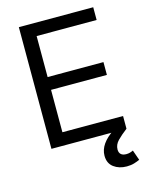

<svg xmlns="http://www.w3.org/2000/svg" viewBox="-136 -814 866 1109"><g transform="rotate(-15 297.5 -259.0)"><path d="M86.9 0V-727.5H531.7V-651.4H172.9V-406.2H506.8V-329.6H172.9V-76.2H535.6V0ZM481.9 210.9Q436 210.9 404.3 187.3Q372.6 163.6 372.6 118.2Q372.6 82 395.3 49.6Q418 17.1 461.4 -11.2L535.6 0Q501 26.4 477.8 50Q454.6 73.7 454.6 103Q454.6 121.6 465.3 131.6Q476.1 141.6 497.1 141.6Q509.3 141.6 519.5 138.7Q529.8 135.7 538.6 131.3L560.1 192.4Q546.4 198.7 526.9 204.8Q507.3 210.9 481.9 210.9Z"/></g></svg>

Font: V-Inter
Style: Regular-375
Weight: 375
Designer: Rasmus Andersson
Foundry: rsms
Version: Version 4.000;git-4146feb